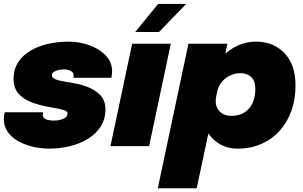

<svg xmlns="http://www.w3.org/2000/svg" viewBox="-21 -758 1574 996"><path d="M233.5 13Q192.5 13 151 3.5Q109.5 -6 75 -25Q40.5 -44 19.8 -72.8Q-1 -101.5 -1 -140.5Q-1 -151 0.5 -160.5Q2 -170 3.5 -175.5H203Q202.5 -172.5 201.8 -169Q201 -165.5 201 -162.5Q201 -146 217 -139.2Q233 -132.5 260.5 -132.5Q274.5 -132.5 290.5 -136Q306.5 -139.5 318 -147.8Q329.5 -156 329.5 -170Q329.5 -182 305.8 -188.5Q282 -195 234 -203Q192 -210 149.2 -224.8Q106.5 -239.5 78 -269Q49.5 -298.5 49.5 -349Q49.5 -398.5 73.2 -435Q97 -471.5 137.2 -495.2Q177.5 -519 228.5 -530.5Q279.5 -542 334 -542Q391.5 -542 443.2 -523.2Q495 -504.5 527.8 -470Q560.5 -435.5 560.5 -387.5Q560.5 -378.5 559 -368.8Q557.5 -359 556.5 -354.5H359Q360 -356.5 360.5 -359.8Q361 -363 361 -366.5Q361 -378 353.5 -384.8Q346 -391.5 334.8 -394.8Q323.5 -398 312 -398Q301.5 -398 286.2 -395.5Q271 -393 259.5 -386Q248 -379 248 -366Q248 -353.5 269 -345.8Q290 -338 328 -332.5Q353.5 -329 387.2 -321.2Q421 -313.5 452.8 -298.2Q484.5 -283 505.2 -257.5Q526 -232 526 -192.5Q526 -140 501.2 -101.5Q476.5 -63 434.8 -37.5Q393 -12 340.8 0.5Q288.5 13 233.5 13Z M552 0 664.5 -531H865L752.5 0ZM680.5 -592 799 -737.5H944.5L804 -592Z M797.5 218.5 956.5 -531H1158.5L999.5 218.5ZM1211 13Q1156.5 13 1113.8 -14Q1071 -41 1046.5 -87.8Q1022 -134.5 1022 -193Q1022 -219.5 1024.5 -236.5Q1027 -253.5 1030.5 -262.5L1101.5 -264Q1100 -258 1099 -248.5Q1098 -239 1098 -233.5Q1098 -208.5 1109.2 -191.2Q1120.5 -174 1138.8 -165.5Q1157 -157 1178 -157Q1209.5 -157 1233 -167.5Q1256.5 -178 1272.2 -197Q1288 -216 1295.8 -241.2Q1303.5 -266.5 1303.5 -296.5Q1303.5 -339 1282 -358.8Q1260.5 -378.5 1225 -378.5Q1201.5 -378.5 1176.2 -367.8Q1151 -357 1131.5 -335.5Q1112 -314 1105 -280.5L1035.5 -285.5Q1051.5 -359.5 1091.5 -417.2Q1131.5 -475 1187.5 -508.5Q1243.5 -542 1307 -542Q1397.5 -542 1454.8 -482.2Q1512 -422.5 1512 -314Q1512 -243.5 1490.8 -183.8Q1469.5 -124 1430 -80Q1390.5 -36 1335 -11.5Q1279.5 13 1211 13Z"/></svg>

Font: Epilogue Black
Style: Italic
Weight: 900
Italic angle: -12°
Designer: Tyler Finck
Foundry: Etcetera Type Co
Version: Version 2.111